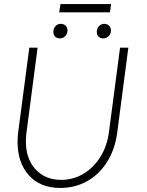

<svg xmlns="http://www.w3.org/2000/svg" viewBox="-20 -921 725 950"><path d="M67 -218Q67 -242 70 -267L125 -685H166L111 -265Q108 -243 108 -222Q108 -135 156 -83Q204 -31 283 -31Q342 -31 392.5 -61Q443 -91 476.5 -144.5Q510 -198 519 -267L574 -685H615L560 -265Q549 -182 510 -120Q471 -58 411 -24.5Q351 9 279 9Q179 9 123 -53.5Q67 -116 67 -218ZM244 -763Q244 -780 254.5 -791.5Q265 -803 281 -803Q295 -803 304.5 -794Q314 -785 314 -771Q314 -754 303 -742.5Q292 -731 276 -731Q261 -731 252.5 -740Q244 -749 244 -763ZM459 -763Q459 -780 469.5 -791.5Q480 -803 496 -803Q510 -803 519.5 -794Q529 -785 529 -771Q529 -754 518 -742.5Q507 -731 491 -731Q476 -731 467.5 -740Q459 -749 459 -763ZM279 -901H530L524 -860H273Z"/></svg>

Font: Bellota Text Light
Style: Italic
Weight: 300
Italic angle: -7.5°
Designer: Kemie Guaida
Foundry: Kemie Guaida
Version: Version 4.001